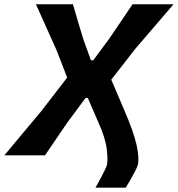

<svg xmlns="http://www.w3.org/2000/svg" viewBox="-52 -733 838 906"><path d="M398.5 152.5Q409 134 421 111.8Q433 89.5 442 71Q451 52.5 452.5 45.5Q458 22.5 451.5 -30.5Q445 -83.5 412 -156L362.5 -270.5H351.5L264.5 -153Q238.5 -115.5 213.5 -78.2Q188.5 -41 160.5 0H-31.5Q11.5 -52 53.8 -102.2Q96 -152.5 142 -207.5L265 -367L214.5 -497Q192 -547.5 168.5 -599.5Q145 -651.5 117.5 -713H292Q305 -668.5 317.8 -625Q330.5 -581.5 342 -545.5L377 -448.5H388L461 -547Q486.5 -584.5 515.5 -627Q544.5 -669.5 573.5 -713H767Q716 -653.5 670.5 -600.5Q625 -547.5 587.5 -504L473 -357L533.5 -215.5Q577.5 -114 591.8 -51.8Q606 10.5 598.5 45Q597 52.5 587 72Q577 91.5 564.2 114Q551.5 136.5 541.5 152.5Z"/></svg>

Font: Commissioner Loud SemiBold
Style: Italic
Weight: 600
Italic angle: -12°
Designer: Kostas Bartsokas
Foundry: Kostas Bartsokas
Version: Version 1.000; ttfautohint (v1.8.3)